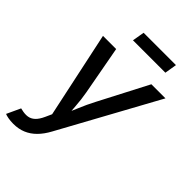

<svg xmlns="http://www.w3.org/2000/svg" viewBox="-283 -837 1152 1152"><g transform="rotate(45 293.0 -261.5)"><path d="M-12.2 196.3 28.3 108.9 39.6 111.3Q67.4 118.2 90.3 115Q113.3 111.8 132.1 94.5Q150.9 77.1 166.5 42.5L184.6 2.4L67.9 -545.9H179.7L236.8 -235.8Q246.1 -184.1 249.5 -132.8Q252.9 -81.5 258.8 -30.8H225.6Q248 -81.5 269.3 -133.1Q290.5 -184.6 317.4 -235.8L478.5 -545.9H598.1L257.8 75.7Q234.4 119.1 205.1 148.7Q175.8 178.2 140.1 193.1Q104.5 208 60.1 208Q36.1 208 16.6 204.3Q-2.9 200.7 -12.2 196.3ZM501.5 -731.4 488.8 -654.3H213.9L227.1 -731.4Z"/></g></svg>

Font: Inter Medium
Style: Italic
Weight: 500
Italic angle: -9.3988°
Designer: Rasmus Andersson
Foundry: rsms
Version: Version 4.001;git-66647c0bb